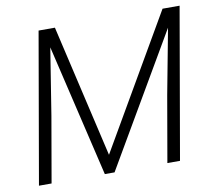

<svg xmlns="http://www.w3.org/2000/svg" viewBox="-78 -802 1001 893"><g transform="rotate(-10 422.0 -355.5)"><path d="M236.3 -710.9 381.3 -85 744.6 -710.9H825.2L701.7 0H642.1L696.3 -312L754.4 -619.6L392.6 0H346.7L199.2 -624.5L148.9 -309.1L95.2 0H35.6L159.2 -710.9Z"/></g></svg>

Font: RobotoInd Light
Style: Italic
Weight: 300
Italic angle: -12°
Designer: Google
Version: Version 2.001151; 2014